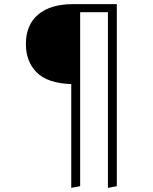

<svg xmlns="http://www.w3.org/2000/svg" viewBox="-20 -704 739 927"><path d="M544 -684V195L501 203V-645H367V195L324 203V-298Q209 -302 157 -354.5Q105 -407 105 -491Q105 -584 164.5 -634Q224 -684 332 -684Z"/></svg>

Font: FiraGO ExtraLight
Style: Regular
Weight: 200
Designer: bBox Type
Foundry: bBox Type GmbH
Version: Version 1.001